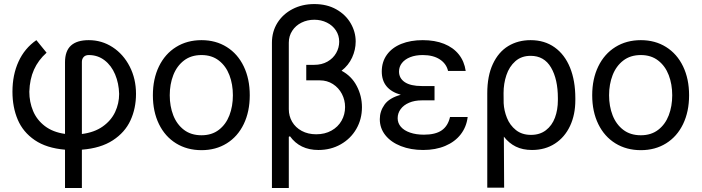

<svg xmlns="http://www.w3.org/2000/svg" viewBox="-20 -737 3494 956"><path d="M421.9 -537.1Q486.8 -537.1 540.5 -502.2Q594.2 -467.3 625.7 -406Q657.2 -344.7 657.2 -269.5Q657.2 -197.3 629.6 -137.5Q602.1 -77.6 541.7 -38.3Q481.4 1 387.7 8.3V199.2H303.7V8.3Q211.4 0.5 153.1 -39.3Q94.7 -79.1 68.4 -141.1Q42 -203.1 42 -280.3Q42 -364.3 72.3 -430.4Q102.5 -496.6 161.1 -537.1L211.9 -474.6Q170.4 -437.5 149.2 -390.1Q127.9 -342.8 126 -280.3Q126 -229 144.8 -184.3Q163.6 -139.6 203.6 -109.1Q243.7 -78.6 303.7 -70.3V-426.8Q303.7 -483.4 333.5 -510.3Q363.3 -537.1 421.9 -537.1ZM573.2 -269.5Q571.8 -322.3 553.2 -366.5Q534.7 -410.6 500.7 -436.8Q466.8 -462.9 421.9 -462.9Q405.3 -462.9 396.5 -453.1Q387.7 -443.4 387.7 -428.7V-69.8Q449.7 -77.6 491.5 -107.2Q533.2 -136.7 553.2 -179.2Q573.2 -221.7 573.2 -269.5Z M741.2 -262.7Q741.2 -344.2 771.5 -406.5Q801.8 -468.8 856.7 -502.9Q911.6 -537.1 983.4 -537.1Q1054.7 -537.1 1109.1 -502.9Q1163.6 -468.8 1193.6 -406.5Q1223.6 -344.2 1223.6 -262.7Q1223.6 -181.2 1193.6 -119.1Q1163.6 -57.1 1109.1 -23.2Q1054.7 10.7 983.4 10.7Q911.6 10.7 856.7 -23.2Q801.8 -57.1 771.5 -119.1Q741.2 -181.2 741.2 -262.7ZM1139.6 -262.7Q1139.6 -317.4 1122.3 -362.8Q1105 -408.2 1069.8 -435.5Q1034.7 -462.9 983.4 -462.9Q931.2 -462.9 895.8 -435.5Q860.4 -408.2 842.8 -362.8Q825.2 -317.4 825.2 -262.7Q825.2 -208 842.8 -162.8Q860.4 -117.7 895.8 -90.6Q931.2 -63.5 983.4 -63.5Q1034.7 -63.5 1069.8 -90.6Q1105 -117.7 1122.3 -162.8Q1139.6 -208 1139.6 -262.7Z M1751 -530.3Q1751 -489.3 1733.2 -450.4Q1715.3 -411.6 1680.7 -384.8Q1730.5 -358.4 1756.3 -308.8Q1782.2 -259.3 1782.2 -203.1Q1782.2 -143.6 1754.2 -95Q1726.1 -46.4 1676.5 -18.3Q1627 9.8 1565.4 9.8Q1473.1 9.8 1423.8 -58.6L1418 -55.7V199.2H1334V-524.4Q1334 -579.6 1361.3 -623.3Q1388.7 -667 1436.8 -691.9Q1484.9 -716.8 1544.9 -716.8Q1607.9 -716.8 1654.5 -690.4Q1701.2 -664.1 1726.1 -621.1Q1751 -578.1 1751 -530.3ZM1554.7 -68.4Q1597.7 -68.4 1630.4 -86.7Q1663.1 -105 1680.7 -136Q1698.2 -167 1698.2 -204.1Q1698.2 -238.8 1682.4 -269.3Q1666.5 -299.8 1637.7 -318.4Q1608.9 -336.9 1572.3 -336.9H1504.9V-414.1H1543.9Q1582 -414.1 1610.4 -430.2Q1638.7 -446.3 1653.8 -472.9Q1668.9 -499.5 1668.9 -529.3Q1668.9 -560.5 1652.6 -585.4Q1636.2 -610.4 1607.7 -624.5Q1579.1 -638.7 1544.9 -638.7Q1510.3 -638.7 1481.2 -624.3Q1452.1 -609.9 1435.1 -583.7Q1418 -557.6 1418 -524.4V-193.4Q1418 -159.2 1434.6 -130.6Q1451.2 -102.1 1482.4 -85.2Q1513.7 -68.4 1554.7 -68.4Z M1975.6 -265.1Q1880.9 -292 1880.9 -380.9Q1880.9 -429.2 1906.5 -464.6Q1932.1 -500 1978.3 -518.6Q2024.4 -537.1 2085 -537.1Q2145.5 -537.1 2191.2 -518.8Q2236.8 -500.5 2264.4 -466.1Q2292 -431.6 2298.8 -383.8H2210.9Q2202.6 -419.9 2169.7 -441.4Q2136.7 -462.9 2085 -462.9Q2049.3 -462.9 2022.7 -452.4Q1996.1 -441.9 1981.4 -423.3Q1966.8 -404.8 1966.8 -380.9Q1966.8 -347.2 1995.6 -327.9Q2024.4 -308.6 2080.1 -308.6H2143.6V-237.3H2080.1Q2044.4 -237.3 2017.1 -225.6Q1989.7 -213.9 1974.9 -193.6Q1960 -173.3 1960 -148.4Q1960 -124 1976.1 -105.5Q1992.2 -86.9 2022 -76.7Q2051.8 -66.4 2090.8 -66.4Q2147.9 -66.4 2179.2 -87.9Q2210.4 -109.4 2220.7 -154.3H2308.6Q2302.7 -105 2273.9 -67.9Q2245.1 -30.8 2197 -10.5Q2148.9 9.8 2086.9 9.8Q2025.4 9.8 1976.1 -9.5Q1926.8 -28.8 1898.9 -63.7Q1871.1 -98.6 1871.1 -143.6Q1871.1 -183.1 1894.8 -216.3Q1918.5 -249.5 1975.6 -265.1Z M2622.1 -537.1Q2691.4 -537.1 2741.7 -501.2Q2792 -465.3 2818.4 -400.1Q2844.7 -335 2844.7 -248V-238.3Q2844.7 -166 2818.4 -109.9Q2792 -53.7 2743.2 -22Q2694.3 9.8 2628.9 9.8Q2582.5 9.8 2548.3 -7.1Q2514.2 -23.9 2488.8 -56.6L2490.2 197.3H2406.2V-272.5Q2406.2 -358.9 2434.1 -418.5Q2461.9 -478 2510.5 -507.6Q2559.1 -537.1 2622.1 -537.1ZM2487.8 -223.1Q2489.7 -186 2504.2 -149.9Q2518.6 -113.8 2548.6 -89.6Q2578.6 -65.4 2624 -65.4Q2668 -65.4 2698.2 -88.6Q2728.5 -111.8 2743.2 -151.1Q2757.8 -190.4 2757.8 -238.3V-248Q2757.8 -342.8 2723.6 -400.9Q2689.5 -459 2622.1 -459Q2576.2 -459 2545.9 -432.1Q2515.6 -405.3 2501.5 -363Q2487.3 -320.8 2487.3 -273.4Z M2928.7 -262.7Q2928.7 -344.2 2959 -406.5Q2989.3 -468.8 3044.2 -502.9Q3099.1 -537.1 3170.9 -537.1Q3242.2 -537.1 3296.6 -502.9Q3351.1 -468.8 3381.1 -406.5Q3411.1 -344.2 3411.1 -262.7Q3411.1 -181.2 3381.1 -119.1Q3351.1 -57.1 3296.6 -23.2Q3242.2 10.7 3170.9 10.7Q3099.1 10.7 3044.2 -23.2Q2989.3 -57.1 2959 -119.1Q2928.7 -181.2 2928.7 -262.7ZM3327.1 -262.7Q3327.1 -317.4 3309.8 -362.8Q3292.5 -408.2 3257.3 -435.5Q3222.2 -462.9 3170.9 -462.9Q3118.7 -462.9 3083.3 -435.5Q3047.9 -408.2 3030.3 -362.8Q3012.7 -317.4 3012.7 -262.7Q3012.7 -208 3030.3 -162.8Q3047.9 -117.7 3083.3 -90.6Q3118.7 -63.5 3170.9 -63.5Q3222.2 -63.5 3257.3 -90.6Q3292.5 -117.7 3309.8 -162.8Q3327.1 -208 3327.1 -262.7Z"/></svg>

Font: WEMIX Pretendard
Style: Regular
Weight: 400
Designer: Base glyphs from Inter by Rasmus Andersson; Hangeul glyphs from Noto Sans CJK(Source Han Sans) by Jang Soo-young and Kan
Foundry: Kil Hyung-jin
Version: Version 1.000